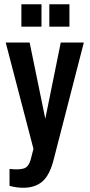

<svg xmlns="http://www.w3.org/2000/svg" viewBox="-20 -710 423 907"><path d="M91 177Q75 177 59.5 175Q44 173 25 168V88Q68 93 92 86Q116 79 126 40L138 -7L7 -509H120L194 -149L267 -509H376L234 42Q215 118 180 147.5Q145 177 91 177ZM213 -584V-690H308V-584ZM81 -584V-690H176V-584Z"/></svg>

Font: Special Gothic Condensed One
Style: Regular
Weight: 400
Designer: Alistair McCready
Foundry: Monolith
Version: Version 1.010; ttfautohint (v1.8.4.7-5d5b)